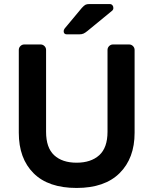

<svg xmlns="http://www.w3.org/2000/svg" viewBox="-20 -920 759 950"><path d="M638 -692C632.7 -697.3 626.3 -700 619 -700H539C531.7 -700 525.3 -697.3 520 -692C514.7 -686.7 512 -680.3 512 -673V-268C512 -215.3 498.3 -176.7 471 -152C443.7 -127.3 406.3 -115 359 -115C311.7 -115 274.7 -127.3 248 -152C221.3 -176.7 208 -215.3 208 -268V-673C208 -680.3 205.3 -686.7 200 -692C194.7 -697.3 188.3 -700 181 -700H100C92.7 -700 86.3 -697.3 81 -692C75.7 -686.7 73 -680.3 73 -673V-263C73 -178.3 97.3 -111.7 146 -63C194.7 -14.3 265.7 10 359 10C451.7 10 522.7 -14.5 572 -63.5C621.3 -112.5 646 -179 646 -263V-673C646 -680.3 643.3 -686.7 638 -692ZM403 -896.5C398.3 -894.2 392.3 -889 385 -881L300 -779C296.7 -774.3 295 -770 295 -766C295 -755.3 300.3 -750 311 -750H371C380.3 -750 387.8 -751.3 393.5 -754C399.2 -756.7 405.7 -761 413 -767L536 -868C539.3 -871.3 541 -875.3 541 -880C541 -886 539.3 -890.8 536 -894.5C532.7 -898.2 528 -900 522 -900H422C414 -900 407.7 -898.8 403 -896.5Z"/></svg>

Font: Rubik
Style: Regular
Weight: 500
Designer: Hubert & Fischer
Foundry: Hubert & Fischer
Version: Version 1.100